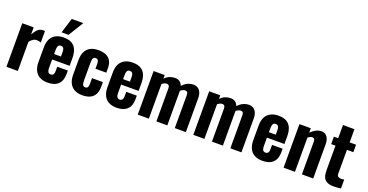

<svg xmlns="http://www.w3.org/2000/svg" viewBox="-35 -1611 4582 2393"><g transform="rotate(20 2256.5 -414.5)"><path d="M54 0V-578H205V-485Q234 -536 262.5 -560.5Q291 -585 330 -585Q337 -585 342.5 -584.5Q348 -584 353 -582V-430Q342 -435 328 -438.5Q314 -442 299 -442Q271 -442 248 -427.5Q225 -413 205 -386V0Z M603 10Q539 10 496 -13.5Q453 -37 431 -82.5Q409 -128 409 -192V-386Q409 -452 431 -496.5Q453 -541 497 -564.5Q541 -588 603 -588Q669 -588 710 -564Q751 -540 770.5 -494Q790 -448 790 -382V-281H558V-169Q558 -144 563.5 -128Q569 -112 579 -105.5Q589 -99 604 -99Q618 -99 628.5 -105.5Q639 -112 644 -126Q649 -140 649 -163V-218H789V-170Q789 -82 741 -36Q693 10 603 10ZM558 -353H649V-410Q649 -435 644 -450.5Q639 -466 628.5 -472.5Q618 -479 602 -479Q587 -479 577.5 -472Q568 -465 563 -447.5Q558 -430 558 -398ZM553 -639 615 -839H768L645 -639Z M1062 10Q998 10 955 -14.5Q912 -39 890.5 -84Q869 -129 869 -191V-386Q869 -451 890.5 -495.5Q912 -540 955 -564Q998 -588 1062 -588Q1124 -588 1166 -568.5Q1208 -549 1228.5 -510Q1249 -471 1249 -412V-357H1105V-416Q1105 -442 1100.5 -456.5Q1096 -471 1086.5 -477Q1077 -483 1062 -483Q1047 -483 1038 -475.5Q1029 -468 1025 -450.5Q1021 -433 1021 -402V-175Q1021 -128 1031.5 -111.5Q1042 -95 1063 -95Q1079 -95 1088 -102Q1097 -109 1101 -124Q1105 -139 1105 -162V-232H1249V-169Q1249 -111 1228 -70.5Q1207 -30 1165 -10Q1123 10 1062 10Z M1518 10Q1454 10 1411 -13.5Q1368 -37 1346 -82.5Q1324 -128 1324 -192V-386Q1324 -452 1346 -496.5Q1368 -541 1412 -564.5Q1456 -588 1518 -588Q1584 -588 1625 -564Q1666 -540 1685.5 -494Q1705 -448 1705 -382V-281H1473V-169Q1473 -144 1478.5 -128Q1484 -112 1494 -105.5Q1504 -99 1519 -99Q1533 -99 1543.5 -105.5Q1554 -112 1559 -126Q1564 -140 1564 -163V-218H1704V-170Q1704 -82 1656 -36Q1608 10 1518 10ZM1473 -353H1564V-410Q1564 -435 1559 -450.5Q1554 -466 1543.5 -472.5Q1533 -479 1517 -479Q1502 -479 1492.5 -472Q1483 -465 1478 -447.5Q1473 -430 1473 -398Z M1796 0V-578H1943V-530Q1974 -562 2008.5 -575.5Q2043 -589 2079 -589Q2114 -589 2139.5 -571.5Q2165 -554 2177 -519Q2211 -557 2248 -573Q2285 -589 2324 -589Q2356 -589 2381 -573Q2406 -557 2420 -526Q2434 -495 2434 -450V0H2287V-435Q2287 -463 2277.5 -474.5Q2268 -486 2249 -486Q2237 -486 2220 -479Q2203 -472 2188 -459Q2188 -457 2188 -455Q2188 -453 2188 -450V0H2043V-435Q2043 -463 2033 -474.5Q2023 -486 2004 -486Q1991 -486 1974.5 -479Q1958 -472 1943 -459V0Z M2533 0V-578H2680V-530Q2711 -562 2745.5 -575.5Q2780 -589 2816 -589Q2851 -589 2876.5 -571.5Q2902 -554 2914 -519Q2948 -557 2985 -573Q3022 -589 3061 -589Q3093 -589 3118 -573Q3143 -557 3157 -526Q3171 -495 3171 -450V0H3024V-435Q3024 -463 3014.5 -474.5Q3005 -486 2986 -486Q2974 -486 2957 -479Q2940 -472 2925 -459Q2925 -457 2925 -455Q2925 -453 2925 -450V0H2780V-435Q2780 -463 2770 -474.5Q2760 -486 2741 -486Q2728 -486 2711.5 -479Q2695 -472 2680 -459V0Z M3452 10Q3388 10 3345 -13.5Q3302 -37 3280 -82.5Q3258 -128 3258 -192V-386Q3258 -452 3280 -496.5Q3302 -541 3346 -564.5Q3390 -588 3452 -588Q3518 -588 3559 -564Q3600 -540 3619.5 -494Q3639 -448 3639 -382V-281H3407V-169Q3407 -144 3412.5 -128Q3418 -112 3428 -105.5Q3438 -99 3453 -99Q3467 -99 3477.5 -105.5Q3488 -112 3493 -126Q3498 -140 3498 -163V-218H3638V-170Q3638 -82 3590 -36Q3542 10 3452 10ZM3407 -353H3498V-410Q3498 -435 3493 -450.5Q3488 -466 3477.5 -472.5Q3467 -479 3451 -479Q3436 -479 3426.5 -472Q3417 -465 3412 -447.5Q3407 -430 3407 -398Z M3730 0V-578H3881V-520Q3912 -551 3946.5 -569.5Q3981 -588 4020 -588Q4056 -588 4078.5 -570Q4101 -552 4112 -522.5Q4123 -493 4123 -456V0H3973V-431Q3973 -455 3965.5 -467Q3958 -479 3937 -479Q3925 -479 3910.5 -472.5Q3896 -466 3881 -455V0Z M4398 6Q4337 6 4303.5 -12.5Q4270 -31 4257 -66Q4244 -101 4244 -151V-479H4187V-578H4244V-753H4396V-578H4481V-479H4396V-165Q4396 -138 4410 -126.5Q4424 -115 4448 -115Q4460 -115 4471 -116.5Q4482 -118 4491 -119V-1Q4476 1 4450.5 3.5Q4425 6 4398 6Z"/></g></svg>

Font: Oswald SemiBold
Style: Regular
Weight: 600
Designer: Vernon Adams
Foundry: Vernon Adams
Version: Version 4.103;gftools[0.9.33.dev8+g029e19f]